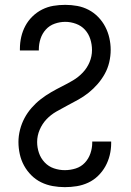

<svg xmlns="http://www.w3.org/2000/svg" viewBox="-20 -763 540 791"><path d="M247 8Q222 8 197 3.5Q172 -1 149.5 -12Q127 -23 109 -41Q91 -59 79 -81Q67 -103 61.5 -128Q56 -153 56 -178Q56 -203 62.5 -228.5Q69 -254 81 -276.5Q93 -299 110 -318.5Q127 -338 147.5 -354Q168 -370 190.5 -383Q213 -396 236 -407.5Q259 -419 281 -432Q303 -445 321 -464Q339 -483 349 -507Q359 -531 359 -557Q359 -580 352 -602Q345 -624 330 -640.5Q315 -657 293 -665Q271 -673 249 -673Q227 -673 205.5 -665.5Q184 -658 169 -641.5Q154 -625 147 -603.5Q140 -582 140 -560V-555H62V-562Q62 -587 67.5 -611Q73 -635 84.5 -656.5Q96 -678 114 -695.5Q132 -713 154 -724Q176 -735 200 -739Q224 -743 249 -743Q274 -743 298.5 -738.5Q323 -734 345 -722.5Q367 -711 384.5 -693Q402 -675 413.5 -653Q425 -631 430.5 -606.5Q436 -582 436 -558Q436 -532 430 -506.5Q424 -481 411.5 -458.5Q399 -436 382 -416.5Q365 -397 345 -381Q325 -365 302.5 -352.5Q280 -340 257 -328Q234 -316 211.5 -303Q189 -290 171.5 -271.5Q154 -253 143.5 -228.5Q133 -204 133 -178Q133 -155 140.5 -133Q148 -111 164 -94Q180 -77 202 -69.5Q224 -62 247 -62Q270 -62 292 -69Q314 -76 329.5 -92.5Q345 -109 352.5 -131Q360 -153 360 -175V-180H438V-173Q438 -148 432 -123.5Q426 -99 414 -77.5Q402 -56 384 -38.5Q366 -21 343.5 -10.5Q321 0 296.5 4Q272 8 247 8Z"/></svg>

Font: Iosevka srxl
Style: Regular
Weight: 400
Monospace: yes
Designer: Belleve Invis
Foundry: Belleve Invis
Version: Version 33.0.1; ttfautohint (v1.8.3)